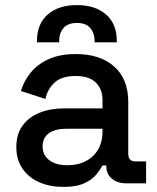

<svg xmlns="http://www.w3.org/2000/svg" viewBox="-20 -719 617 753"><path d="M229 14Q176 14 134.5 -4Q93 -22 68.5 -57Q44 -92 44 -142Q44 -193 68.5 -226.5Q93 -260 135.5 -277Q178 -294 232 -294H382V-326Q382 -369 356 -395Q330 -421 276 -421Q223 -421 195 -396Q167 -371 158 -331L62 -362Q74 -402 100.5 -434.5Q127 -467 171 -487Q215 -507 277 -507Q373 -507 428 -458Q483 -409 483 -319V-116Q483 -86 511 -86H553V0H476Q441 0 419 -18Q397 -36 397 -67V-70H382Q374 -55 358 -35Q342 -15 311 -0.5Q280 14 229 14ZM244 -71Q306 -71 344 -106.5Q382 -142 382 -204V-214H238Q197 -214 172 -196.5Q147 -179 147 -145Q147 -111 173 -91Q199 -71 244 -71ZM125 -553V-559Q125 -625 167 -662Q209 -699 282 -699Q354 -699 396 -662Q438 -625 438 -559V-553H351V-558Q351 -589 334 -609Q317 -629 282 -629Q246 -629 229 -609Q212 -589 212 -558V-553Z"/></svg>

Font: Space Grotesk Medium
Style: Regular
Weight: 500
Designer: Florian Karsten
Foundry: Florian Karsten
Version: Version 2.000